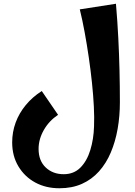

<svg xmlns="http://www.w3.org/2000/svg" viewBox="-20 -759 720 1025"><path d="M297 246Q225 246 168.5 215.5Q112 185 78.5 129.5Q45 74 45 1Q45 -54 63.5 -104.5Q82 -155 117.5 -198Q153 -241 203 -273L290 -146Q242 -114 214 -65Q186 -16 186 36Q186 99 224 135Q262 171 320 171Q374 171 409 136Q444 101 462 42.5Q480 -16 482 -84Q484 -131 481 -190.5Q478 -250 471 -317Q464 -384 454 -452.5Q444 -521 432 -586.5Q420 -652 406 -709L599 -739Q607 -646 611.5 -557Q616 -468 618 -383Q620 -298 620 -213Q620 -139 608 -71Q596 -3 571.5 55Q547 113 508.5 156Q470 199 417.5 222.5Q365 246 297 246Z"/></svg>

Font: Marhey Medium
Style: Regular
Weight: 500
Designer: Nur Syamsi & Bustanul Arifin
Foundry: Namelatype
Version: Version 1.000